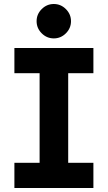

<svg xmlns="http://www.w3.org/2000/svg" viewBox="-20 -940 539 960"><path d="M52 0V-126H178V-574H52V-700H447V-574H321V-126H447V0ZM249 -748Q214 -748 188.5 -773.5Q163 -799 163 -834Q163 -869 188.5 -894.5Q214 -920 249 -920Q284 -920 309.5 -894.5Q335 -869 335 -834Q335 -799 309.5 -773.5Q284 -748 249 -748Z"/></svg>

Font: MuseoModerno SemiBold
Style: Regular
Weight: 600
Designer: Pablo Cosgaya, Héctor Gatti, Marcela Romero, and the Authors of The MuseoModerno Project.
Foundry: Omnibus-Type Team
Version: Version 1.001